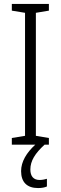

<svg xmlns="http://www.w3.org/2000/svg" viewBox="-20 -734 309 974"><path d="M134 126C134 82 158 44 206 0H228V-34L162 -45V-669L228 -680V-714H40V-680L107 -669V-45L40 -34V0H159C115 40 87 86 87 134C87 190 117 220 173 220C192 220 207 217 218 212V173C210 175 197 179 181 179C150 179 134 160 134 126Z"/></svg>

Font: Noto Sans Arabic Cond Light
Style: Regular
Weight: 300
Width: 3
Designer: Monotype Design Team, Nadine Chahine, Nizar Qandah and Khaled Hosny
Foundry: Monotype Imaging Inc.
Version: Version 2.012